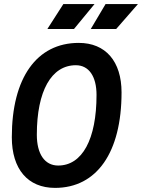

<svg xmlns="http://www.w3.org/2000/svg" viewBox="-20 -914 698 944"><path d="M250.5 9.8C456.1 9.8 577.6 -164.6 577.6 -459.5C577.6 -612.8 499 -703.1 367.2 -703.1C160.2 -703.1 38.1 -530.8 38.1 -239.3C38.1 -82.5 116.7 9.8 250.5 9.8ZM266.1 -100.1C200.2 -100.1 161.1 -156.2 161.1 -251.5C161.1 -466.3 232.4 -593.3 353 -593.3C416.5 -593.3 454.6 -539.1 454.6 -447.3C454.6 -229 384.3 -100.1 266.1 -100.1ZM212.9 -771.5H343.8L444.8 -894H291.5ZM426.3 -771.5H551.3L658.2 -894H499Z"/></svg>

Font: Cascadia Mono SemiBold
Style: Italic
Weight: 600
Italic angle: -10°
Monospace: yes
Designer: Aaron Bell
Foundry: Saja Typeworks
Version: Version 2404.023